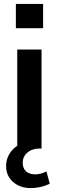

<svg xmlns="http://www.w3.org/2000/svg" viewBox="-20 -758 301 980"><path d="M200 -614H61V-738H200ZM234 180Q188 202 137 202Q82 202 46.5 170.5Q11 139 11 89Q11 59 25.5 32Q40 5 68 -14V-505H192V0H185Q144 0 120 20.5Q96 41 96 73Q96 101 113 116.5Q130 132 160 132Q187 132 217 117Z"/></svg>

Font: Muli
Style: Bold
Weight: 700
Designer: Vernon Adams
Foundry: Vernon Adams
Version: Version 2.001